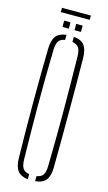

<svg xmlns="http://www.w3.org/2000/svg" viewBox="-142 -987 585 1039"><g transform="rotate(15 151.0 -468.0)"><path d="M130 4.5Q89.5 0 72 -23.2Q54.5 -46.5 53.5 -93.5Q52 -175 51.2 -250.5Q50.5 -326 50.5 -399.8Q50.5 -473.5 51.2 -548.8Q52 -624 53.5 -705.5Q54.5 -753.5 72 -776.8Q89.5 -800 130 -804.5V-776Q105 -772.5 94.5 -756.8Q84 -741 83 -708Q81 -628 80.2 -552.8Q79.5 -477.5 79.5 -403Q79.5 -328.5 80.5 -251.5Q81.5 -174.5 83 -91.5Q84 -59 94.5 -43.5Q105 -28 130 -24ZM171 4.5V-24Q196 -28 206.8 -43.5Q217.5 -59 218 -91.5Q220 -174.5 220.5 -251.5Q221 -328.5 221 -403Q221 -477.5 220 -552.8Q219 -628 218 -708Q217.5 -741 206.8 -756.2Q196 -771.5 171 -776V-804.5Q213 -801 231 -777.5Q249 -754 249.5 -705.5Q250.5 -624 250.8 -548.5Q251 -473 251 -399.5Q251 -326 250.8 -250.5Q250.5 -175 249.5 -93.5Q249 -46 231 -22.8Q213 0.5 171 4.5ZM165.5 -840V-875.5H201.5V-840ZM98 -840V-875.5H133.5V-840ZM68.5 -939.5H230.5V-915.5H68.5Z"/></g></svg>

Font: Big Shoulders Stencil Display Thin ExtraLight
Style: Regular
Weight: 250
Version: Version 2.001